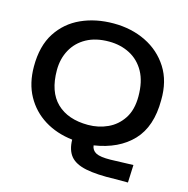

<svg xmlns="http://www.w3.org/2000/svg" viewBox="-113 -740 975 996"><g transform="rotate(15 375.0 -242.5)"><path d="M591 146Q494 149 435.5 137Q377 125 351 93.5Q325 62 324 6Q238 -4 173 -44.5Q108 -85 71 -152Q34 -219 34 -310Q34 -420 80 -491Q126 -562 203.5 -597Q281 -632 377 -632Q473 -632 550.5 -594Q628 -556 673.5 -484.5Q719 -413 717 -311Q717 -169 643.5 -91.5Q570 -14 439 6Q442 32 465 44Q488 56 543 55L665 51L661 146ZM383 -89Q439 -89 488 -111.5Q537 -134 567.5 -180.5Q598 -227 598 -299Q598 -379 569 -431Q540 -483 490 -509Q440 -535 378 -535Q307 -535 257 -507.5Q207 -480 180.5 -431.5Q154 -383 154 -322Q154 -206 214.5 -147.5Q275 -89 383 -89Z"/></g></svg>

Font: Inconsolata ExtraExpanded
Style: Bold
Weight: 700
Width: 8
Monospace: yes
Designer: Raph Levien, Cyreal, Brenton Simpson
Foundry: Raph Levien, Cyreal, Google
Version: Version 3.100; ttfautohint (v1.8.4.7-5d5b)